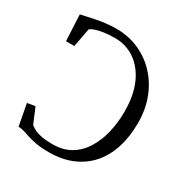

<svg xmlns="http://www.w3.org/2000/svg" viewBox="-174 -889 997 1039"><g transform="rotate(30 324.0 -370.0)"><path d="M272 11Q227 11 195.8 5.5Q164.5 0 142 -7.2Q119.5 -14.5 101 -20.5Q82.5 -26.5 63 -27L38 -161L87 -169L127 -74Q140 -63.5 157.5 -55Q175 -46.5 201.8 -41.5Q228.5 -36.5 270 -36.5Q334 -36.5 381 -64.2Q428 -92 458.5 -140.8Q489 -189.5 504 -252Q519 -314.5 519 -384Q519 -486.5 486.8 -557.8Q454.5 -629 399.8 -666.2Q345 -703.5 276.5 -703.5Q237 -703.5 207 -699Q177 -694.5 157 -687.5Q137 -680.5 128 -672.5L106 -556H54L46 -719Q59.5 -721.5 81.8 -726.8Q104 -732 131.8 -737.5Q159.5 -743 191.2 -747Q223 -751 257 -751Q332.5 -751 397.2 -722.8Q462 -694.5 510.5 -643Q559 -591.5 586 -521.5Q613 -451.5 613 -368Q613 -281 590.5 -211Q568 -141 524.2 -91.5Q480.5 -42 417.2 -15.5Q354 11 272 11Z"/></g></svg>

Font: Merriweather 20pt Light
Style: Regular
Weight: 300
Version: Version 2.100